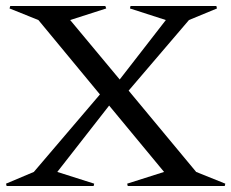

<svg xmlns="http://www.w3.org/2000/svg" viewBox="-23 -620 771 640"><path d="M630.9 -46.9 728 -7.8 726.1 0H402.8L400.9 -7.8L523.9 -46.9L340.8 -268.1L168 -46.9L291 -7.8L289.1 0H-1L-2.9 -7.8L89.8 -46.9L310.1 -305.2L105 -553.2L8.8 -591.8L11.2 -600.1H328.1L331.1 -591.8L210.9 -553.2L376 -355L529.8 -553.2L410.2 -591.8L412.1 -600.1H698.2L700.2 -591.8L606.9 -553.2L405.8 -317.9Z"/></svg>

Font: Halibut
Style: Regular
Weight: 400
Designer: Matteo Maggi
Foundry: Collletttivo
Version: Version 3.080 | FøM Fix